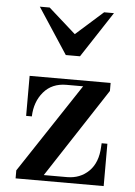

<svg xmlns="http://www.w3.org/2000/svg" viewBox="-54 -795 587 836"><g transform="rotate(5 240.0 -377.0)"><path d="M68 -275V-450H422V-415L167 -25H268Q326 -25 364 -62.5Q402 -100 405 -169L406 -185H431V0H46V-35L304 -425H231Q168 -425 131.5 -382Q95 -339 93 -275ZM367 -754H410L279 -554H217L86 -754H129L248 -648Z"/></g></svg>

Font: Libre Bodoni
Style: Regular
Weight: 400
Designer: Pablo Impallari, Rodrigo Fuenzalida
Foundry: Pablo Impallari, Rodrigo Fuenzalida
Version: Version 1.001